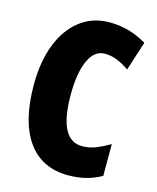

<svg xmlns="http://www.w3.org/2000/svg" viewBox="-111 -868 729 889"><g transform="rotate(15 253.5 -423.0)"><path d="M320 -644Q270 -644 243 -584Q216 -524 216 -420Q216 -203 328 -203Q363 -203 395 -216Q427 -229 459 -248V-96Q391 -56 301 -56Q174 -56 106.5 -150Q39 -244 39 -421Q39 -531 71 -614Q103 -697 163 -743.5Q223 -790 305 -790Q399 -790 483 -740L438 -600Q410 -620 381 -632Q352 -644 320 -644Z"/></g></svg>

Font: Noto Sans Malayalam UI ExtraCondensed Black
Style: Regular
Weight: 900
Width: 2
Designer: Jelle Bosma - Monotype Design Team
Foundry: Monotype Imaging Inc.
Version: Version 2.104; ttfautohint (v1.8.4.7-5d5b)